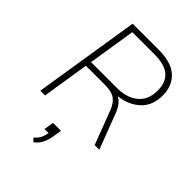

<svg xmlns="http://www.w3.org/2000/svg" viewBox="-273 -823 1201 1201"><g transform="rotate(45 327.0 -223.0)"><path d="M58 0 170 -705H401Q512 -705 566.5 -655.5Q621 -606 621 -520Q621 -431 566 -379.5Q511 -328 424 -318Q446 -308 462.5 -286.5Q479 -265 491 -234L580 0H539L455 -221Q436 -271 406 -291.5Q376 -312 317 -312H149L100 0ZM156 -351H383Q474 -351 525.5 -395Q577 -439 577 -519Q577 -592 535 -629Q493 -666 401 -666H206ZM255 259 235 237Q260 215 268.5 196Q277 177 282 151H246L257 86H327L317 147Q311 183 296.5 211Q282 239 255 259Z"/></g></svg>

Font: Nunito Sans ExtraLight
Style: Italic
Weight: 200
Italic angle: -9°
Designer: Vernon Adams
Foundry: Vernon Adams
Version: Version 3.006; ttfautohint (v1.8.3)